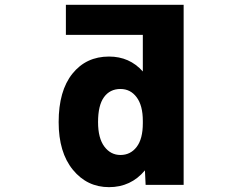

<svg xmlns="http://www.w3.org/2000/svg" viewBox="-20 -772 1040 804"><path d="M390.6 -260.7Q390.6 -193.4 417 -158.2Q443.4 -123 484.4 -123Q526.4 -123 552.2 -156.7Q578.1 -190.4 578.1 -255.9V-265.6Q578.1 -330.1 552.2 -364.7Q526.4 -399.4 484.4 -399.4Q440.4 -399.4 415.5 -365.2Q390.6 -331.1 390.6 -260.7ZM578.1 -626H255.9V-752H749V2H589.8L586.9 -58.6Q528.3 11.7 436.5 11.7Q344.7 11.7 285.2 -61Q225.6 -133.8 225.6 -260.7Q225.6 -391.6 283.2 -463.4Q340.8 -535.2 436.5 -535.2Q522.5 -535.2 578.1 -472.7Z"/></svg>

Font: Gen Shin Gothic Monospace Heavy
Style: Bold
Weight: 800
Designer: [Source Han Sans]
Ryoko NISHIZUKA  (kana & ideographs); Paul D. Hunt (Latin, Greek & Cyrillic); Wenlong ZHANG  (bopomofo
Version: Version 1.002.20150607